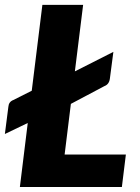

<svg xmlns="http://www.w3.org/2000/svg" viewBox="-30 -748 562 768"><path d="M473.5 -130 457.5 0H49.5L81 -256L-10.5 -212L3.5 -321Q5 -341 23.5 -348L97 -385L139.5 -728.5H302.5L269.5 -462.5L423.5 -540.5L409.5 -433.5Q406.5 -410.5 387.5 -403.5L253.5 -332.5L228.5 -130Z"/></svg>

Font: Lato ExtraBold
Style: Italic
Weight: 800
Italic angle: -7°
Designer: Lukasz Dziedzic with Adam Twardoch and Botio Nikoltchev
Foundry: tyPoland Lukasz Dziedzic
Version: Version 2.015; 2015-08-06; http://www.latofonts.com/